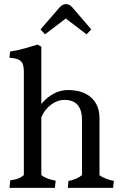

<svg xmlns="http://www.w3.org/2000/svg" viewBox="-20 -914 594 934"><path d="M96 -62V-567Q96 -604 80.5 -617.5Q65 -631 26 -633L29 -663Q68 -669 110.5 -681.5Q153 -694 162 -697L181 -687V-408Q206 -439 239.5 -457.5Q273 -476 310 -476Q383 -476 423.5 -439.5Q464 -403 464 -338V-62Q473 -54 493 -46Q513 -38 534 -34L530 0H310L313 -34Q351 -40 379 -62V-329Q379 -428 294 -428Q259 -428 228 -404.5Q197 -381 181 -344V-62Q206 -43 251 -35L247 0H26L30 -37Q53 -40 67 -45Q81 -50 96 -62ZM270 -878Q284 -894 301 -894Q319 -894 332 -878L424 -771L401 -747L300 -824L199 -747L177 -771Z"/></svg>

Font: Caladea
Style: Regular
Weight: 400
Designer: Carolina Giovagnoli and Andres Torresi
Foundry: Carolina Giovagnoli & Andres Torresi
Version: Version 1.001